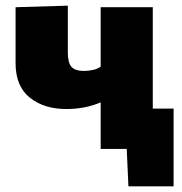

<svg xmlns="http://www.w3.org/2000/svg" viewBox="-20 -526 644 678"><path d="M335.5 0V-164.5Q280.5 -141 214 -141Q135.5 -141 85.2 -181.2Q35 -221.5 35 -303V-500.5L219.5 -506V-340.5Q219.5 -304 232.5 -289.8Q245.5 -275.5 277 -275.5Q291 -275.5 307 -278.8Q323 -282 335.5 -290.5V-500.5H519.5V-142.5H593V132H433.5L427.5 0Z"/></svg>

Font: Heraclito ExtraBold
Style: Regular
Weight: 800
Designer: Kostas Bartsokas (font) & Cristiano Sobral (main changes)
Foundry: Kostas Bartsokas (font) & Cristiano Sobral (main changes)
Version: Version 1.00;July 8, 2020;FontCreator 13.0.0.2655 64-bit